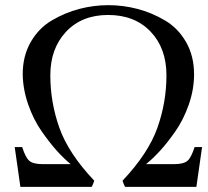

<svg xmlns="http://www.w3.org/2000/svg" viewBox="-20 -724 806 744"><path d="M68 -436Q68 -507 99 -561Q130 -615 181 -645Q232 -675 287.5 -689.5Q343 -704 400 -704Q457 -704 512.5 -689.5Q568 -675 619 -645Q670 -615 701 -561Q732 -507 732 -436Q732 -377 711.5 -318.5Q691 -260 659.5 -215Q628 -170 600 -139.5Q572 -109 546 -88H655Q691 -88 706 -100.5Q721 -113 734 -154H763L741 0H465Q464 0 459.5 -11Q455 -22 455 -24Q555 -130 590 -229Q625 -328 625 -432Q625 -537 563.5 -601.5Q502 -666 399 -666Q297 -666 236 -601Q175 -536 175 -432Q175 -328 210 -229Q245 -130 345 -24Q345 -22 340.5 -11Q336 0 335 0H59L37 -154H66Q79 -113 94 -100.5Q109 -88 145 -88H254Q228 -109 200.5 -139.5Q173 -170 141.5 -215Q110 -260 89.5 -318.5Q69 -377 68 -436Z"/></svg>

Font: Linguistics Pro
Style: Regular
Weight: 400
Designer: Stefan Peev, Context Ltd
Foundry: Stefan Peev, Context Ltd
Version: Version 001.000